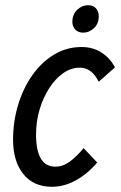

<svg xmlns="http://www.w3.org/2000/svg" viewBox="-20 -705 465 735"><path d="M30 -170Q30 -240 49.5 -304Q69 -368 104 -417.5Q139 -467 187 -496Q235 -525 292 -525Q336 -525 369 -503.5Q402 -482 420 -447L358 -392Q331 -446 286 -446Q252 -446 222 -425Q192 -404 168.5 -367.5Q145 -331 131.5 -285.5Q118 -240 118 -190Q118 -67 192 -67Q221 -67 248 -87Q275 -107 300 -138L352 -83Q316 -40 271 -15Q226 10 179 10Q108 10 69 -39Q30 -88 30 -170ZM257 -621Q257 -650 275.5 -667.5Q294 -685 317 -685Q337 -685 347.5 -673Q358 -661 358 -643Q358 -614 339.5 -597Q321 -580 299 -580Q279 -580 268 -592Q257 -604 257 -621Z"/></svg>

Font: Radio Canada Condensed
Style: Italic
Weight: 400
Width: 3
Italic angle: -12°
Designer: Charles Daoud, Etienne Aubert Bonn, Alexandre Saumier Demers, Jacques Le Bailly
Foundry: Radio-Canada
Version: Version 2.104; ttfautohint (v1.8.4.7-5d5b);gftools[0.9.28.de